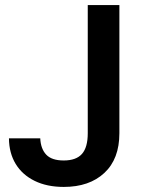

<svg xmlns="http://www.w3.org/2000/svg" viewBox="-20 -727 578 757"><path d="M450.7 -707V-201.7Q450.7 -100.3 391.5 -45.2Q332.3 10 231.3 10Q165.3 10 116.7 -13.8Q68 -37.7 41.8 -80.7Q15.7 -123.7 15.3 -181.7H138.7Q140.7 -140 162.3 -117.2Q184 -94.3 231.3 -94.3Q280.3 -94.3 303.2 -120.2Q326 -146 326 -201.7V-707Z"/></svg>

Font: Asta Sans Light
Style: Regular
Weight: 300
Designer: 42dot
Version: Version 1.000